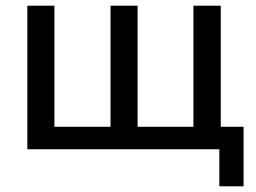

<svg xmlns="http://www.w3.org/2000/svg" viewBox="-20 -524 900 674"><path d="M750 130V0H76V-504H171V-79H368V-504H463V-79H659V-504H755V-79H835V130Z"/></svg>

Font: Mulish SemiBold
Style: Regular
Weight: 600
Designer: Vernon Adams
Foundry: Vernon Adams
Version: Version 3.603; ttfautohint (v1.8.3)